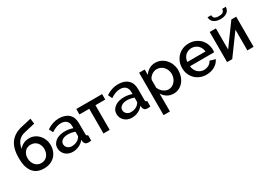

<svg xmlns="http://www.w3.org/2000/svg" viewBox="3 -1707 4004 2885"><g transform="rotate(-30 2004.5 -264.0)"><path d="M321.8 -606Q252 -589.8 210.9 -544.4Q169.4 -498.5 155.8 -415Q187.5 -454.6 232.4 -476.1Q276.4 -497.1 331.1 -497.1Q380.4 -497.1 422.4 -477.5Q465.3 -457.5 496.1 -423.8Q526.4 -390.6 544.9 -344.2Q563 -298.8 563 -244.1Q563 -189.5 544.4 -142.6Q525.4 -94.7 492.7 -62Q458 -27.3 411.1 -8.8Q364.3 9.8 303.2 9.8Q177.2 9.8 113.3 -72.3Q48.8 -155.3 48.8 -314.9Q48.8 -484.4 117.2 -577.1Q185.5 -669.4 317.9 -700.2L497.1 -741.2L508.8 -648.9ZM162.1 -249Q162.1 -211.9 172.9 -181.6Q183.6 -151.4 203.6 -128.4Q223.6 -105.5 249.5 -93.3Q275.4 -81.1 308.1 -81.1Q339.4 -81.1 365.7 -92.8Q391.6 -104.5 411.1 -126Q430.2 -147.5 440.4 -177.2Q451.2 -208.5 451.2 -243.2Q451.2 -277.8 439.9 -307.6Q428.7 -337.4 409.7 -357.9Q390.1 -378.9 362.8 -390.6Q336.9 -401.9 304.2 -401.9Q271 -401.9 246.1 -391.1Q220.2 -379.9 201.7 -359.4Q182.1 -337.4 172.4 -311Q162.1 -283.2 162.1 -249Z M802.7 9.8Q763.7 9.8 731.9 -2.4Q700.2 -14.6 676.3 -37.1Q651.9 -60.1 639.2 -88.9Q625.5 -120.1 625.5 -153.8Q625.5 -191.4 641.6 -221.2Q657.7 -251 687 -272.9Q716.8 -295.4 757.3 -307.1Q797.9 -318.8 846.7 -318.8Q884.8 -318.8 919.4 -312.5Q955.6 -305.7 984.9 -294.9V-331.1Q984.9 -389.2 951.7 -421.4Q918 -454.1 856.4 -454.1Q814.9 -454.1 773.9 -438.5Q732.9 -422.9 690.4 -394L656.7 -463.9Q758.3 -532.2 866.7 -532.2Q974.1 -532.2 1034.7 -477.1Q1094.7 -421.9 1094.7 -318.8V-129.9Q1094.7 -94.7 1123.5 -94.2V0Q1105 3.4 1096.2 3.9Q1080.6 4.9 1073.7 4.9Q1041.5 4.9 1023.9 -11.2Q1005.9 -27.8 1002.4 -51.8L999.5 -85Q964.4 -39.1 913.1 -14.6Q861.3 9.8 802.7 9.8ZM832.5 -70.8Q873 -70.8 908.2 -85.4Q944.3 -100.6 963.9 -126Q984.9 -144 984.9 -164.1V-232.9Q956.1 -244.1 925.3 -250Q893.6 -255.9 863.8 -255.9Q804.2 -255.9 767.1 -230.5Q729.5 -204.6 729.5 -163.1Q729.5 -124 758.8 -97.7Q788.6 -70.8 832.5 -70.8Z M1444.3 0H1336.4V-428.2H1166.5V-522.9H1614.3V-428.2H1444.3Z M1828.6 9.8Q1789.6 9.8 1757.8 -2.4Q1726.1 -14.6 1702.1 -37.1Q1677.7 -60.1 1665 -88.9Q1651.4 -120.1 1651.4 -153.8Q1651.4 -191.4 1667.5 -221.2Q1683.6 -251 1712.9 -272.9Q1742.7 -295.4 1783.2 -307.1Q1823.7 -318.8 1872.6 -318.8Q1910.6 -318.8 1945.3 -312.5Q1981.4 -305.7 2010.7 -294.9V-331.1Q2010.7 -389.2 1977.5 -421.4Q1943.8 -454.1 1882.3 -454.1Q1840.8 -454.1 1799.8 -438.5Q1758.8 -422.9 1716.3 -394L1682.6 -463.9Q1784.2 -532.2 1892.6 -532.2Q2000 -532.2 2060.5 -477.1Q2120.6 -421.9 2120.6 -318.8V-129.9Q2120.6 -94.7 2149.4 -94.2V0Q2130.9 3.4 2122.1 3.9Q2106.4 4.9 2099.6 4.9Q2067.4 4.9 2049.8 -11.2Q2031.7 -27.8 2028.3 -51.8L2025.4 -85Q1990.2 -39.1 1939 -14.6Q1887.2 9.8 1828.6 9.8ZM1858.4 -70.8Q1898.9 -70.8 1934.1 -85.4Q1970.2 -100.6 1989.7 -126Q2010.7 -144 2010.7 -164.1V-232.9Q1981.9 -244.1 1951.2 -250Q1919.4 -255.9 1889.6 -255.9Q1830.1 -255.9 1793 -230.5Q1755.4 -204.6 1755.4 -163.1Q1755.4 -124 1784.7 -97.7Q1814.5 -70.8 1858.4 -70.8Z M2553.7 9.8Q2490.2 9.8 2442.4 -20Q2394.5 -49.8 2366.7 -98.1V212.9H2256.3V-522.9H2353.5V-429.2Q2383.8 -476.1 2431.2 -503.9Q2479.5 -532.2 2538.6 -532.2Q2591.8 -532.2 2637.7 -509.8Q2683.6 -487.3 2715.3 -451.2Q2749.5 -412.6 2767.1 -365.2Q2785.6 -315.4 2785.6 -262.2Q2785.6 -205.6 2768.6 -155.3Q2752 -106.9 2720.7 -69.3Q2690.4 -33.7 2647 -11.7Q2604 9.8 2553.7 9.8ZM2517.6 -84Q2551.8 -84 2581.1 -99.1Q2608.4 -113.3 2629.9 -139.2Q2650.9 -165 2661.6 -195.8Q2672.4 -227.5 2672.4 -262.2Q2672.4 -298.3 2660.2 -330.1Q2648.4 -360.8 2626 -386.2Q2605.5 -409.7 2574.7 -423.8Q2543.9 -438 2509.3 -438Q2487.3 -438 2465.3 -430.2Q2441.4 -421.9 2422.4 -408.2Q2402.8 -394.5 2387.7 -375.5Q2372.6 -356.4 2366.7 -335V-198.2Q2377.4 -172.9 2392.6 -152.8Q2409.2 -130.9 2427.7 -117.2Q2449.7 -101.1 2470.7 -92.8Q2493.2 -84 2517.6 -84Z M3121.6 9.8Q3060.5 9.8 3010.3 -11.7Q2959 -33.7 2924.8 -69.8Q2888.7 -107.9 2869.6 -155.8Q2850.6 -203.1 2850.6 -259.8Q2850.6 -316.4 2869.6 -364.3Q2889.2 -414.1 2924.8 -451.7Q2960.4 -489.3 3010.3 -510.7Q3060.5 -532.2 3122.6 -532.2Q3182.1 -532.2 3232.9 -509.8Q3282.7 -487.8 3317.4 -451.7Q3353 -414.6 3371.1 -366.7Q3389.2 -318.8 3389.2 -265.1Q3389.2 -256.3 3388.2 -242.7Q3387.7 -238.8 3387 -232.7Q3386.2 -226.6 3386.2 -225.1H2967.3Q2970.2 -191.4 2983.9 -162.1Q2997.1 -134.8 3019 -113.3Q3040 -93.3 3067.9 -82Q3096.2 -70.8 3125.5 -70.8Q3147.5 -70.8 3168.9 -76.7Q3191.9 -83 3208.5 -92.3Q3223.6 -101.1 3240.2 -118.2Q3254.4 -132.8 3262.2 -150.9L3356.4 -124Q3329.1 -64.5 3267.1 -27.3Q3205.1 9.8 3121.6 9.8ZM3280.3 -300.8Q3277.3 -333 3263.7 -361.8Q3250 -390.6 3229.5 -409.7Q3209.5 -428.2 3180.2 -439.9Q3151.9 -451.2 3121.6 -451.2Q3091.3 -451.2 3063 -439.9Q3034.7 -428.7 3014.2 -409.7Q2994.6 -391.1 2980.5 -361.8Q2967.3 -334 2964.4 -300.8Z M3879.9 -730Q3877.4 -669.4 3835 -639.2Q3791 -607.9 3722.2 -607.9Q3652.8 -607.9 3608.9 -639.2Q3565.9 -669.9 3563 -730H3626Q3627.9 -689.5 3652.3 -674.3Q3676.3 -659.2 3722.2 -659.2Q3766.6 -659.2 3790.5 -674.3Q3814.9 -689.9 3817.9 -730ZM3588.9 -155.8 3856.9 -522.9H3940.9V0H3833V-358.9L3570.3 0H3481V-522.9H3588.9Z"/></g></svg>

Font: Rising Sun DemiBold
Style: DemiBold
Weight: 600
Designer: Matt McInerney, Pablo Impallari, Rodrigo Fuenzalida
Foundry: Matt McInerney, Pablo Impallari, Rodrigo Fuenzalida
Version: Version 1.000